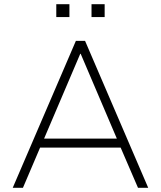

<svg xmlns="http://www.w3.org/2000/svg" viewBox="-20 -901 772 921"><path d="M41 0 344 -705H388L691 0H642L554 -204L584 -193H148L177 -204L90 0ZM365 -643 188 -228 165 -236H567L544 -228L367 -643ZM419 -819V-881H482V-819ZM250 -819V-881H313V-819Z"/></svg>

Font: Nunito Sans 10pt ExtraLight
Style: Regular
Weight: 250
Designer: Vernon Adams
Foundry: Vernon Adams
Version: Version 3.101;gftools[0.9.27]